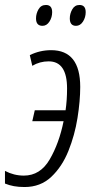

<svg xmlns="http://www.w3.org/2000/svg" viewBox="-50 -743 370 773"><path d="M160 -694Q160 -723 135 -723Q115 -723 105 -705.5Q95 -688 95 -669Q95 -639 121 -639Q138 -639 149 -656Q160 -673 160 -694ZM295 -694Q295 -723 270 -723Q251 -723 241 -705.5Q231 -688 231 -669Q231 -639 256 -639Q273 -639 284 -656Q295 -673 295 -694ZM273 -393Q273 -541 156 -541Q110 -541 70 -521L80 -478Q110 -496 146 -496Q220 -496 220 -387Q220 -340 214 -299H90L80 -255H206Q188 -166 150 -101Q112 -36 46 -36Q6 -36 -30 -55V-4Q-13 3 6 6.5Q25 10 49 10Q113 10 156.5 -31Q200 -72 225.5 -135.5Q251 -199 262 -268Q273 -337 273 -393Z"/></svg>

Font: Noto Sans Display Condensed Light
Style: Italic
Weight: 300
Width: 3
Designer: Monotype Design team
Foundry: Monotype Imaging Inc.
Version: 1.000